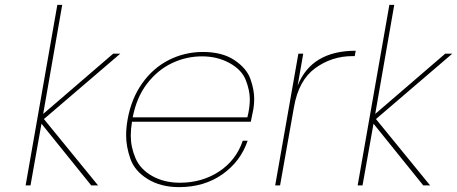

<svg xmlns="http://www.w3.org/2000/svg" viewBox="-20 -760 1874 787"><path d="M354 0 150 -253 105 0H85L215 -740H235L157 -293L444 -540H473L160 -272L382 0Z M717 -11Q808 -11 878 -57Q948 -103 975 -183H995Q966 -98 891.5 -45.5Q817 7 714 7Q639 7 585.5 -26Q532 -59 514.5 -109Q497 -159 497 -205Q497 -236 503 -270Q518 -355 562.5 -418Q607 -481 672 -514Q737 -547 812 -547Q891 -547 941 -513.5Q991 -480 1006.5 -436Q1022 -392 1022 -355Q1022 -335 1019 -315Q1012 -279 1008 -261H521Q516 -230 516 -204Q516 -157 535.5 -111.5Q555 -66 604 -38.5Q653 -11 717 -11ZM808 -529Q744 -529 685.5 -501.5Q627 -474 583.5 -418Q540 -362 524 -279H994Q1004 -319 1004 -353Q1004 -389 987.5 -431.5Q971 -474 921 -501.5Q871 -529 808 -529Z M1200 -409Q1257 -552 1438 -552L1434 -530H1425Q1340 -530 1272 -480.5Q1204 -431 1185 -321L1128 0H1108L1203 -540H1223Z M1715 0 1511 -253 1466 0H1446L1576 -740H1596L1518 -293L1805 -540H1834L1521 -272L1743 0Z"/></svg>

Font: Fz Poppins Thin
Style: Italic
Weight: 100
Italic angle: -10°
Designer: Ninad Kale (Devanagari), Jonny Pinhorn (Latin)
Foundry: Indian Type Foundry
Version: Vit hóa bi Vntype.Com & FontZin.Com